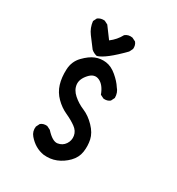

<svg xmlns="http://www.w3.org/2000/svg" viewBox="-167 -796 834 905"><g transform="rotate(30 250.0 -343.5)"><path d="M205.1 2Q156.2 -5.9 121.1 -46.9Q103.5 -67.4 107.4 -94.7L117.2 -114.3Q130.9 -126 152.3 -124L171.9 -114.3Q209 -73.2 234.9 -77.1Q260.7 -81.1 274.4 -101.6Q288.1 -122.1 284.2 -146.5Q280.3 -170.9 257.3 -187.5Q234.4 -204.1 202.1 -218.8Q169.9 -233.4 143.6 -259.8Q117.2 -286.1 106.4 -321.3Q95.7 -356.4 97.7 -400.4Q99.6 -444.3 128.9 -474.6Q158.2 -504.9 185.5 -515.6Q212.9 -526.4 242.7 -522.5Q272.5 -518.6 301.3 -494.1Q330.1 -469.7 344.7 -446.3Q362.3 -426.8 362.3 -397.5L352.5 -377.9Q338.9 -366.2 317.4 -368.2L297.9 -377.9Q281.2 -422.9 252.4 -436Q223.6 -449.2 197.8 -420.4Q171.9 -391.6 174.8 -363.3Q177.7 -335 203.1 -312.5Q228.5 -290 261.2 -276.4Q293.9 -262.7 323.2 -232.4Q352.5 -202.1 359.4 -169.9Q366.2 -137.7 361.3 -104.5Q356.4 -71.3 331.1 -45.4Q305.7 -19.5 273.9 -6.8Q242.2 5.9 205.1 2ZM189.5 -526.4Q171.9 -530.3 158.2 -542Q136.7 -570.3 116.2 -597.7Q95.7 -625 91.8 -660.2L101.6 -679.7Q117.2 -691.4 138.7 -689.5L158.2 -679.7L203.1 -619.1Q234.4 -642.6 252 -675.8Q268.6 -689.5 292 -685.5L311.5 -675.8Q323.2 -662.1 321.3 -640.6L311.5 -621.1Q230.5 -538.1 189.5 -526.4Z"/></g></svg>

Font: JasonHandwriting4
Style: Regular
Weight: 400
Version: Version 1.01.21